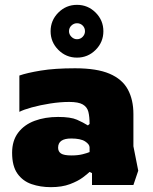

<svg xmlns="http://www.w3.org/2000/svg" viewBox="-20 -763 631 793"><path d="M190 10Q147 10 110.5 -2.5Q74 -15 52 -46Q30 -77 30 -132Q30 -182 55 -215Q80 -248 123 -264Q166 -280 220 -280Q272 -280 298 -268.5Q324 -257 343 -245L350 -251Q350 -281 345 -301Q340 -321 322 -331.5Q304 -342 266 -342Q229 -342 187.5 -335.5Q146 -329 111.5 -319.5Q77 -310 60 -301V-451Q91 -462 148.5 -471.5Q206 -481 290 -481Q380 -481 432.5 -458.5Q485 -436 508 -393.5Q531 -351 531 -292V-159L551 -58L531 1H360V-48L350 -53Q342 -45 322 -30Q302 -15 269 -2.5Q236 10 190 10ZM275 -121Q302 -121 321.5 -126Q341 -131 350 -135V-154Q350 -167 331.5 -179Q313 -191 274 -191Q220 -191 220 -153Q220 -137 232 -129Q244 -121 275 -121ZM298 -525Q253 -525 221 -557Q189 -589 189 -634Q189 -679 221 -711Q253 -743 298 -743Q343 -743 375 -711Q407 -679 407 -634Q407 -589 375 -557Q343 -525 298 -525ZM298 -601Q312 -601 321.5 -611Q331 -621 331 -634Q331 -648 321.5 -657.5Q312 -667 298 -667Q285 -667 275 -657.5Q265 -648 265 -634Q265 -621 275 -611Q285 -601 298 -601Z"/></svg>

Font: Rowdies
Style: Regular
Weight: 400
Designer: Jaikishan Patel
Version: Version 1.000; ttfautohint (v1.8.3)